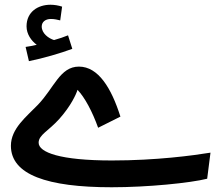

<svg xmlns="http://www.w3.org/2000/svg" viewBox="-20 -769 938 810"><path d="M102 -511C162 -523 237 -545 285 -563L267 -620C250 -613 230 -606 208 -600C185 -607 156 -628 156 -657C156 -676 171 -689 195 -689C209 -689 222 -686 234 -683L242 -741C227 -746 209 -749 193 -749C140 -749 92 -719 92 -658C92 -625 112 -597 135 -580C123 -577 109 -574 88 -571ZM451 21C603 21 782 3 854 -15L868 -125C794 -113 639 -92 452 -92C234 -92 143 -126 143 -167C143 -200 184 -216 230 -267C280 -323 302 -373 307 -390C338 -358 370 -297 394 -230L488 -277C450 -397 395 -488 313 -488C233 -488 209 -399 140 -327C92 -277 26 -227 26 -154C26 -32 179 21 451 21Z"/></svg>

Font: Noto Sans Arabic SemCond SemBd
Style: Regular
Weight: 600
Width: 4
Designer: Monotype Design Team, Nadine Chahine, Nizar Qandah and Khaled Hosny
Foundry: Monotype Imaging Inc.
Version: Version 2.012